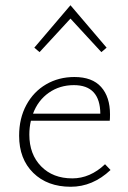

<svg xmlns="http://www.w3.org/2000/svg" viewBox="-20 -709 490 733"><path d="M402 -60Q334 4 250 4Q161 4 107 -49Q53 -102 53 -191Q53 -257 80.5 -308Q108 -359 156 -387Q204 -415 264 -415Q332 -415 366 -377Q400 -339 400 -272Q400 -256 399 -248H98Q92 -223 92 -195Q92 -120 137 -74Q182 -28 256 -28Q324 -28 381 -82ZM106 -275H363Q362 -384 262 -384Q208 -384 166.5 -355Q125 -326 106 -275ZM111 -527 249 -689 387 -527 367 -510 249 -638 131 -510Z"/></svg>

Font: Ysabeau Light
Style: Regular
Weight: 300
Designer: Christian Thalmann (Catharsis Fonts)
Version: Version 0.003